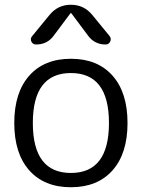

<svg xmlns="http://www.w3.org/2000/svg" viewBox="-20 -777 596 807"><path d="M438 -260Q438 -470 278 -470Q118 -470 118 -260Q118 -50 278 -50Q438 -50 438 -260ZM453 -61Q390 10 278 10Q166 10 103 -61Q40 -132 40 -260Q40 -388 103 -459Q166 -530 278 -530Q390 -530 453 -459Q516 -388 516 -260Q516 -132 453 -61ZM368 -714 441 -625Q449 -614 443 -602Q437 -590 424 -590Q378 -590 351 -626L280 -721Q280 -722 278 -722L276 -721L205 -626Q178 -590 132 -590Q118 -590 112 -602Q106 -614 115 -625L188 -714Q223 -757 278 -757Q333 -757 368 -714Z"/></svg>

Font: Rounded Mplus 1c
Style: Regular
Weight: 400
Version: Version 1.059.20150529